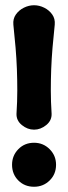

<svg xmlns="http://www.w3.org/2000/svg" viewBox="-20 -697 260 733"><path d="M110 -202Q85 -202 63.5 -219.5Q42 -237 43 -263Q46 -310 46 -351.5Q46 -393 44.5 -433Q43 -473 39.5 -514.5Q36 -556 31 -603Q29 -625 40.5 -641.5Q52 -658 71 -667.5Q90 -677 110 -677Q130 -677 149 -667.5Q168 -658 179.5 -641.5Q191 -625 189 -603Q184 -556 180.5 -514.5Q177 -473 175.5 -433Q174 -393 174 -351.5Q174 -310 177 -263Q178 -237 156.5 -219.5Q135 -202 110 -202ZM110 16Q74 16 50 -8Q26 -32 26 -68Q26 -103 50 -127.5Q74 -152 110 -152Q145 -152 169.5 -127.5Q194 -103 194 -68Q194 -32 169.5 -8Q145 16 110 16Z"/></svg>

Font: Winky Sans SemiBold
Style: Regular
Weight: 600
Designer: Simon Atzbach
Foundry: typofactur
Version: Version 1.205